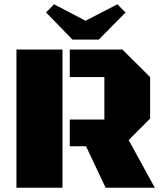

<svg xmlns="http://www.w3.org/2000/svg" viewBox="-20 -880 766 900"><path d="M307.1 -194.3V-319.8H469.2V-518.6H307.1V-647.9H553.7L683.6 -518.6V-324.2L583 -223.6L705.6 0H475.1L383.3 -194.3ZM57.1 0V-647.9H272.9V0ZM319.8 -694.3 195.8 -821.8 233.4 -859.9 380.9 -782.7 530.3 -859.9 568.4 -821.3 442.9 -694.3Z"/></svg>

Font: Black Ops One
Style: Regular
Weight: 400
Designer: James Grieshaber, Eben Sorkin
Foundry: Sorkin Type Co.
Version: Version 1.004; ttfautohint (v1.8.4.7-5d5b)